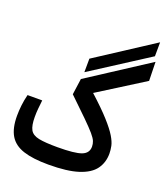

<svg xmlns="http://www.w3.org/2000/svg" viewBox="-147 -914 892 1021"><g transform="rotate(20 299.0 -404.0)"><path d="M246.1 3.9Q158.2 3.9 104.2 -13.7Q50.3 -31.2 25.6 -72.3Q1 -113.3 1 -183.1Q1 -211.4 4.4 -241.9Q7.8 -272.5 16.1 -305.7H99.1Q95.7 -276.4 93.8 -255.9Q91.8 -235.4 91.8 -209.5Q91.8 -161.6 104.7 -137.9Q117.7 -114.3 154.1 -106.9Q190.4 -99.6 259.8 -99.6Q357.4 -99.6 394.8 -113.8Q432.1 -127.9 432.1 -165Q432.1 -180.7 426.3 -195.3Q420.4 -210 401.4 -232.2Q382.3 -254.4 344 -292.2Q305.7 -330.1 240.7 -392.1L253.4 -482.9L595.2 -704.6L597.7 -597.7L339.8 -435.5Q408.7 -373 447.5 -329.8Q486.3 -286.6 504.4 -256.6Q522.5 -226.6 527.1 -204.3Q531.7 -182.1 531.7 -161.6Q531.7 -111.3 504.6 -74Q477.5 -36.6 415 -16.4Q352.5 3.9 246.1 3.9ZM258.3 -523.4 258.8 -600.1 582.5 -810.5 582 -731.4Z"/></g></svg>

Font: CaskaydiaMono NF
Style: Regular
Weight: 400
Designer: Aaron Bell
Foundry: Saja Typeworks
Version: Version 2111.001; ttfautohint (v1.8.4);Nerd Fonts 3.1.1